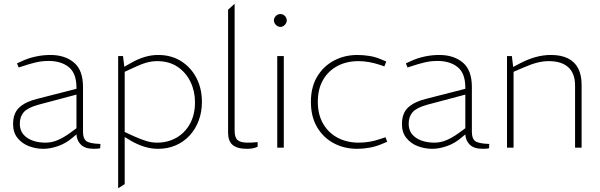

<svg xmlns="http://www.w3.org/2000/svg" viewBox="-20 -790 3211 1027"><path d="M212 6Q172 6 135 -8Q98 -22 74 -51.5Q50 -81 50 -126Q50 -185 83.5 -215.5Q117 -246 178 -261L389 -315V-321Q389 -398 348 -431Q307 -464 240 -464Q203 -464 168.5 -455.5Q134 -447 108 -438L80 -429L71 -451L95 -462Q131 -479 170.5 -487.5Q210 -496 250 -496Q327 -496 375.5 -455.5Q424 -415 424 -325V-85Q424 -49 441.5 -35.5Q459 -22 517 -20L516 3Q514 4 504.5 5Q495 6 483 6Q436 6 413.5 -15.5Q391 -37 389 -71L366 -52Q332 -23 290.5 -8.5Q249 6 212 6ZM225 -27Q257 -27 288.5 -40.5Q320 -54 352 -77L389 -104V-284L186 -230Q128 -214 107 -190Q86 -166 86 -128Q86 -80 124.5 -53.5Q163 -27 225 -27Z M612 217V-490H638L645 -433L682 -454Q717 -474 753 -485Q789 -496 826 -496Q896 -496 948.5 -463Q1001 -430 1030.5 -373.5Q1060 -317 1060 -245Q1060 -191 1043 -145.5Q1026 -100 995 -66Q964 -32 921 -13Q878 6 826 6Q789 6 753 -5Q717 -16 682 -36L647 -57V195ZM820 -27Q878 -27 924 -53.5Q970 -80 996.5 -128.5Q1023 -177 1023 -243Q1023 -302 999 -352Q975 -402 930 -432.5Q885 -463 820 -463Q792 -463 763.5 -455Q735 -447 697 -429L647 -406V-84L697 -61Q735 -44 763.5 -35.5Q792 -27 820 -27Z M1301 6Q1248 6 1224 -15Q1200 -36 1200 -80V-738L1235 -770V-91Q1235 -55 1250.5 -41Q1266 -27 1305 -27Q1316 -27 1329 -27.5Q1342 -28 1358 -30V-5Q1343 2 1328.5 4Q1314 6 1301 6Z M1463 0V-490H1498V0ZM1480 -646Q1471 -646 1463 -651Q1455 -656 1450 -664Q1445 -672 1445 -681Q1445 -690 1450 -698Q1455 -706 1463 -710.5Q1471 -715 1480 -715Q1489 -715 1496.5 -710.5Q1504 -706 1509 -698Q1514 -690 1514 -681Q1514 -672 1509 -664Q1504 -656 1496.5 -651Q1489 -646 1480 -646Z M1891 6Q1821 6 1765 -24Q1709 -54 1676 -110Q1643 -166 1643 -245Q1643 -325 1677 -381Q1711 -437 1767.5 -466.5Q1824 -496 1892 -496Q1924 -496 1957.5 -490.5Q1991 -485 2022 -471L2046 -461L2036 -435L2009 -444Q1982 -453 1953.5 -458Q1925 -463 1897 -463Q1834 -463 1785 -437Q1736 -411 1708 -362.5Q1680 -314 1680 -245Q1680 -177 1708.5 -128Q1737 -79 1786.5 -53Q1836 -27 1899 -27Q1926 -27 1954.5 -31.5Q1983 -36 2009 -45L2042 -56L2051 -32L2021 -19Q1990 -6 1956.5 0Q1923 6 1891 6Z M2292 6Q2252 6 2215 -8Q2178 -22 2154 -51.5Q2130 -81 2130 -126Q2130 -185 2163.5 -215.5Q2197 -246 2258 -261L2469 -315V-321Q2469 -398 2428 -431Q2387 -464 2320 -464Q2283 -464 2248.5 -455.5Q2214 -447 2188 -438L2160 -429L2151 -451L2175 -462Q2211 -479 2250.5 -487.5Q2290 -496 2330 -496Q2407 -496 2455.5 -455.5Q2504 -415 2504 -325V-85Q2504 -49 2521.5 -35.5Q2539 -22 2597 -20L2596 3Q2594 4 2584.5 5Q2575 6 2563 6Q2516 6 2493.5 -15.5Q2471 -37 2469 -71L2446 -52Q2412 -23 2370.5 -8.5Q2329 6 2292 6ZM2305 -27Q2337 -27 2368.5 -40.5Q2400 -54 2432 -77L2469 -104V-284L2266 -230Q2208 -214 2187 -190Q2166 -166 2166 -128Q2166 -80 2204.5 -53.5Q2243 -27 2305 -27Z M2692 0V-490H2718L2725 -432L2767 -454Q2806 -474 2846 -485Q2886 -496 2927 -496Q2981 -496 3017.5 -478Q3054 -460 3072.5 -424.5Q3091 -389 3091 -336V0H3056V-332Q3056 -397 3020 -430Q2984 -463 2915 -463Q2885 -463 2853.5 -455Q2822 -447 2781 -429L2727 -406V0Z"/></svg>

Font: REM Thin
Style: Regular
Weight: 250
Designer: Octavio Pardo
Foundry: Ashler Design
Version: Version 1.005;gftools[0.9.28]